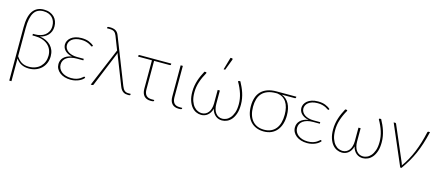

<svg xmlns="http://www.w3.org/2000/svg" viewBox="-59 -1393 5174 2258"><g transform="rotate(15 2528.0 -264.0)"><path d="M272 6Q220 6 180.5 -13.8Q141 -33.5 114 -74.5V202.5H87.5V-444Q87.5 -581.5 133.2 -645.8Q179 -710 267 -710Q307.5 -710 339 -697.8Q370.5 -685.5 392.2 -664Q414 -642.5 425.2 -613.2Q436.5 -584 436.5 -550Q436.5 -516.5 426 -490Q415.5 -463.5 397 -443.8Q378.5 -424 354 -411Q329.5 -398 301 -392Q343.5 -386 377.5 -370Q411.5 -354 435.2 -329.5Q459 -305 471.8 -272.5Q484.5 -240 484.5 -200.5Q484.5 -157 469.5 -119.2Q454.5 -81.5 426.8 -53.8Q399 -26 359.8 -10Q320.5 6 272 6ZM241 -401Q273.5 -401 304.2 -409.5Q335 -418 358.8 -436Q382.5 -454 397 -481.8Q411.5 -509.5 411.5 -548.5Q411.5 -579.5 401.8 -605.5Q392 -631.5 373.5 -650.2Q355 -669 328 -679.5Q301 -690 266.5 -690Q229 -690 200.2 -676.2Q171.5 -662.5 152.5 -632.8Q133.5 -603 123.8 -556.2Q114 -509.5 114 -443.5V-101.5Q127.5 -81 142.8 -64.8Q158 -48.5 176.2 -37.2Q194.5 -26 217 -20.2Q239.5 -14.5 267.5 -14.5Q311.5 -14.5 347 -28.8Q382.5 -43 407 -68Q431.5 -93 444.8 -126.5Q458 -160 458 -199Q458 -241 442.8 -274.5Q427.5 -308 399.5 -331.8Q371.5 -355.5 332 -368.2Q292.5 -381 243.5 -381H213.5V-401Z M926.5 -439.5Q923.5 -435.5 919.5 -435.5Q916 -435.5 907 -442.5Q898 -449.5 881.8 -457.8Q865.5 -466 840.8 -473Q816 -480 781.5 -480Q743.5 -480 715.8 -471.2Q688 -462.5 669.8 -447.8Q651.5 -433 642.8 -414.5Q634 -396 634 -376.5Q634 -354.5 644.8 -335.5Q655.5 -316.5 675.5 -302.2Q695.5 -288 723.8 -280Q752 -272 786.5 -272H867.5V-253H786.5Q746.5 -253 715.8 -244.5Q685 -236 664 -220.8Q643 -205.5 632.2 -184.5Q621.5 -163.5 621.5 -138Q621.5 -111 633.2 -88.2Q645 -65.5 666 -49.2Q687 -33 716.5 -23.8Q746 -14.5 781.5 -14.5Q820.5 -14.5 847 -23.2Q873.5 -32 890.2 -42.8Q907 -53.5 915.8 -62.2Q924.5 -71 928.5 -71Q932.5 -71 935 -68L941.5 -60.5Q932.5 -48 917 -36Q901.5 -24 880.8 -14.8Q860 -5.5 834.8 0.2Q809.5 6 780.5 6Q740 6 706 -4.5Q672 -15 647.5 -34Q623 -53 609.2 -79Q595.5 -105 595.5 -136Q595.5 -159 603.5 -179.5Q611.5 -200 628 -216.8Q644.5 -233.5 669 -245.2Q693.5 -257 726.5 -262.5Q694 -268.5 671.8 -281.2Q649.5 -294 635.5 -309.8Q621.5 -325.5 615.5 -343.2Q609.5 -361 609.5 -377.5Q609.5 -400 620 -422Q630.5 -444 651.8 -461.8Q673 -479.5 705.2 -490.2Q737.5 -501 781 -501Q832.5 -501 869.8 -486.5Q907 -472 932.5 -448.5Z M1221 -467.5 1157 -632Q1151 -646.5 1144 -657.2Q1137 -668 1127 -675.2Q1117 -682.5 1103 -686Q1089 -689.5 1069 -689.5H1038.5V-699.5Q1038.5 -701.5 1039.5 -703.5Q1040.5 -705.5 1043.5 -707Q1046.5 -708.5 1052.5 -709.2Q1058.5 -710 1068.5 -710Q1113.5 -710 1139.5 -694.5Q1165.5 -679 1179 -644L1399.5 -83Q1414 -46 1432 -31.2Q1450 -16.5 1477.5 -16.5H1507V-6Q1507 -1 1502 1.5Q1497 4 1481 4Q1464.5 4 1449.8 1Q1435 -2 1421.8 -10.5Q1408.5 -19 1397 -34Q1385.5 -49 1376.5 -73.5L1241.5 -418Q1236 -431 1234 -442.5Q1233 -437 1231 -431.5Q1229 -426 1226.5 -420L1058 -9Q1057 -6 1053.5 -3Q1050 0 1044.5 0H1025Z M1478 -474.5Q1478 -484 1488.5 -484H1876V-473.5Q1876 -462.5 1864.5 -462.5H1672.5V-116.5Q1672.5 -68.5 1694.2 -43.5Q1716 -18.5 1762 -18.5H1793.5V-9.5Q1793.5 -4 1786 -1Q1778.5 2 1755.5 2Q1702 2 1674.2 -28.5Q1646.5 -59 1646.5 -115.5V-462.5H1478Z M1988 -493H2014.5V-112Q2014.5 -64 2036 -39Q2057.5 -14 2104 -14H2135.5V-5Q2135.5 0.5 2127.8 3.5Q2120 6.5 2097 6.5Q2043.5 6.5 2015.8 -24Q1988 -54.5 1988 -111Z M2200.5 0ZM2371.5 -13Q2397 -13 2417.8 -23.5Q2438.5 -34 2453 -53.2Q2467.5 -72.5 2475.2 -99.8Q2483 -127 2483.5 -161V-326H2510V-164.5Q2510 -130 2517.8 -102Q2525.5 -74 2540 -54.2Q2554.5 -34.5 2575.2 -23.8Q2596 -13 2622 -13Q2642.5 -13 2667.8 -23Q2693 -33 2715 -57.5Q2737 -82 2752 -123.5Q2767 -165 2767 -228Q2767 -292.5 2746.8 -355.5Q2726.5 -418.5 2691 -480Q2688 -486.5 2691.2 -489.8Q2694.5 -493 2698.5 -493H2715Q2731 -463 2745 -432.8Q2759 -402.5 2769.5 -370.2Q2780 -338 2786.2 -303Q2792.5 -268 2792.5 -228Q2792.5 -166.5 2778 -122Q2763.5 -77.5 2739.5 -48.5Q2715.5 -19.5 2685.2 -5.8Q2655 8 2623.5 8Q2603 8 2583.2 1.8Q2563.5 -4.5 2546.5 -17.8Q2529.5 -31 2516.5 -51.5Q2503.5 -72 2496.5 -101Q2489.5 -72 2476.2 -51.5Q2463 -31 2446.2 -17.8Q2429.5 -4.5 2409.8 1.8Q2390 8 2370 8Q2338.5 8 2308 -5.8Q2277.5 -19.5 2253.8 -48.5Q2230 -77.5 2215.2 -122Q2200.5 -166.5 2200.5 -228Q2200.5 -268 2206.8 -303Q2213 -338 2223.5 -370.2Q2234 -402.5 2248 -432.8Q2262 -463 2278 -493H2295Q2298.5 -493 2302 -489.8Q2305.5 -486.5 2302.5 -480Q2267 -418.5 2246.5 -355.5Q2226 -292.5 2226 -228Q2226 -165 2241 -123.5Q2256 -82 2278 -57.5Q2300 -33 2325.2 -23Q2350.5 -13 2371.5 -13ZM2488 -578.5 2531.5 -729.5H2549Q2555 -729.5 2557.8 -724.5Q2560.5 -719.5 2558 -712.5L2507 -578.5Z M3226.5 -467.5Q3286.5 -444.5 3317 -387.8Q3347.5 -331 3347.5 -247Q3347.5 -190.5 3333.2 -144Q3319 -97.5 3291.5 -64Q3264 -30.5 3223.5 -12.2Q3183 6 3130.5 6Q3080.5 6 3039.8 -10.8Q2999 -27.5 2970 -59.5Q2941 -91.5 2925.2 -138Q2909.5 -184.5 2909.5 -244.5Q2909.5 -299.5 2923.8 -344.5Q2938 -389.5 2968.2 -421.5Q2998.5 -453.5 3045.5 -471Q3092.5 -488.5 3157.5 -488.5H3397.5V-479Q3397.5 -475 3394.5 -471.2Q3391.5 -467.5 3384.5 -467.5ZM3320.5 -248Q3320.5 -295.5 3311 -334Q3301.5 -372.5 3283 -400.5Q3264.5 -428.5 3236.8 -445.5Q3209 -462.5 3173 -467.5H3158Q3097 -467.5 3054.8 -451.2Q3012.5 -435 2986.2 -405.8Q2960 -376.5 2948 -335.2Q2936 -294 2936 -244Q2936 -189 2949.2 -146.2Q2962.5 -103.5 2987.5 -74.2Q3012.5 -45 3048.5 -30Q3084.5 -15 3130 -15Q3177 -15 3212.8 -31.2Q3248.5 -47.5 3272.5 -77.5Q3296.5 -107.5 3308.5 -150.8Q3320.5 -194 3320.5 -248Z M3805.5 -439.5Q3802.5 -435.5 3798.5 -435.5Q3795 -435.5 3786 -442.5Q3777 -449.5 3760.8 -457.8Q3744.5 -466 3719.8 -473Q3695 -480 3660.5 -480Q3622.5 -480 3594.8 -471.2Q3567 -462.5 3548.8 -447.8Q3530.5 -433 3521.8 -414.5Q3513 -396 3513 -376.5Q3513 -354.5 3523.8 -335.5Q3534.5 -316.5 3554.5 -302.2Q3574.5 -288 3602.8 -280Q3631 -272 3665.5 -272H3746.5V-253H3665.5Q3625.5 -253 3594.8 -244.5Q3564 -236 3543 -220.8Q3522 -205.5 3511.2 -184.5Q3500.5 -163.5 3500.5 -138Q3500.5 -111 3512.2 -88.2Q3524 -65.5 3545 -49.2Q3566 -33 3595.5 -23.8Q3625 -14.5 3660.5 -14.5Q3699.5 -14.5 3726 -23.2Q3752.5 -32 3769.2 -42.8Q3786 -53.5 3794.8 -62.2Q3803.5 -71 3807.5 -71Q3811.5 -71 3814 -68L3820.5 -60.5Q3811.5 -48 3796 -36Q3780.5 -24 3759.8 -14.8Q3739 -5.5 3713.8 0.2Q3688.5 6 3659.5 6Q3619 6 3585 -4.5Q3551 -15 3526.5 -34Q3502 -53 3488.2 -79Q3474.5 -105 3474.5 -136Q3474.5 -159 3482.5 -179.5Q3490.5 -200 3507 -216.8Q3523.5 -233.5 3548 -245.2Q3572.5 -257 3605.5 -262.5Q3573 -268.5 3550.8 -281.2Q3528.5 -294 3514.5 -309.8Q3500.5 -325.5 3494.5 -343.2Q3488.5 -361 3488.5 -377.5Q3488.5 -400 3499 -422Q3509.5 -444 3530.8 -461.8Q3552 -479.5 3584.2 -490.2Q3616.5 -501 3660 -501Q3711.5 -501 3748.8 -486.5Q3786 -472 3811.5 -448.5Z M4085.5 -13Q4111 -13 4131.8 -23.5Q4152.5 -34 4167 -53.2Q4181.5 -72.5 4189.2 -99.8Q4197 -127 4197.5 -161V-326H4224V-164.5Q4224 -130 4231.8 -102Q4239.5 -74 4254 -54.2Q4268.5 -34.5 4289.2 -23.8Q4310 -13 4336 -13Q4356.5 -13 4381.8 -23Q4407 -33 4429 -57.5Q4451 -82 4466 -123.5Q4481 -165 4481 -228Q4481 -292.5 4460.8 -355.5Q4440.5 -418.5 4405 -480Q4402 -486.5 4405.2 -489.8Q4408.5 -493 4412.5 -493H4429Q4445 -463 4459 -432.8Q4473 -402.5 4483.5 -370.2Q4494 -338 4500.2 -303Q4506.5 -268 4506.5 -228Q4506.5 -166.5 4492 -122Q4477.5 -77.5 4453.5 -48.5Q4429.5 -19.5 4399.2 -5.8Q4369 8 4337.5 8Q4317 8 4297.2 1.8Q4277.5 -4.5 4260.5 -17.8Q4243.5 -31 4230.5 -51.5Q4217.5 -72 4210.5 -101Q4203.5 -72 4190.2 -51.5Q4177 -31 4160.2 -17.8Q4143.5 -4.5 4123.8 1.8Q4104 8 4084 8Q4052.5 8 4022 -5.8Q3991.5 -19.5 3967.8 -48.5Q3944 -77.5 3929.2 -122Q3914.5 -166.5 3914.5 -228Q3914.5 -268 3920.8 -303Q3927 -338 3937.5 -370.2Q3948 -402.5 3962 -432.8Q3976 -463 3992 -493H4009Q4012.5 -493 4016 -489.8Q4019.5 -486.5 4016.5 -480Q3981 -418.5 3960.5 -355.5Q3940 -292.5 3940 -228Q3940 -165 3955 -123.5Q3970 -82 3992 -57.5Q4014 -33 4039.2 -23Q4064.5 -13 4085.5 -13Z M5024 -493Q5005 -411.5 4983.8 -345Q4962.5 -278.5 4936.8 -220.2Q4911 -162 4879.5 -108.5Q4848 -55 4809 0H4793.5L4581.5 -493H4600.5Q4606 -493 4609 -490Q4612 -487 4613 -484L4796 -57.5Q4798.5 -50 4800.8 -42.8Q4803 -35.5 4804.5 -28.5Q4871 -120 4917 -232Q4963 -344 4993 -480Q4994.5 -487.5 4998 -490.2Q5001.5 -493 5005.5 -493Z"/></g></svg>

Font: Lato Thin
Style: Regular
Weight: 200
Designer: Lukasz Dziedzic
Foundry: tyPoland Lukasz Dziedzic
Version: Version 2.007; 2014-02-27